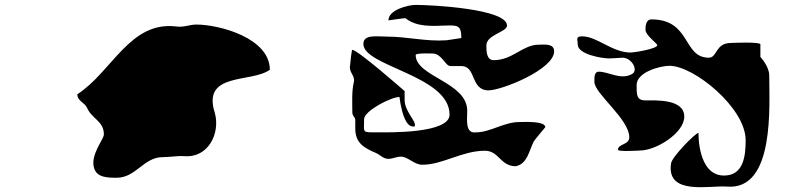

<svg xmlns="http://www.w3.org/2000/svg" viewBox="-20 -794 3217 782"><path d="M363 -110C374 -72 414 -70 455 -70C534 -70 565 -154 643 -154C671 -154 706 -160 731 -158C828 -150 878 -251 855 -334C801 -502 1005 -455 1079 -510C1079 -639 874 -694 779 -694C753 -694 728 -682 699 -686C509 -710 437 -502 295 -410C295 -382 325 -377 335 -354C354 -310 404 -300 403 -246C403 -227 347 -163 363 -110Z M1799 -630C1716 -624 1639 -645 1553 -645C1514 -645 1460 -655 1460 -615C1460 -523 1811 -487 1811 -327C1811 -249 1559 -255 1517 -255C1452 -255 1463 -252 1463 -309C1463 -342 1572 -399 1607 -399C1607 -399 1620 -279 1661 -279C1669 -279 1670 -277 1670 -285C1670 -306 1628 -343 1628 -387V-423C1628 -423 1437 -591 1415 -591C1412 -591 1406 -534 1406 -528C1399 -500 1428 -486 1421 -459C1412 -423 1415 -372 1415 -336C1415 -322 1427 -316 1427 -306V-270C1427 -209 1467 -190 1511 -171C1529 -163 1541 -147 1562 -147C1579 -147 1595 -156 1613 -156C1642 -156 1666 -123 1700 -123C1783 -123 1862 -180 1955 -180C2013 -180 2017 -117 2081 -117C2128 -127 2135 -180 2153 -216C2158 -226 2201 -275 2201 -276C2201 -302 2114 -297 2096 -297C2032 -297 1977 -255 1919 -255C1873 -248 1883 -310 1883 -342C1884 -460 1673 -481 1673 -570C1673 -579 1742 -576 1742 -576C1779 -576 1794 -525 1814 -525H1859C1921 -525 1895 -426 1970 -426C2023 -426 2237 -511 2237 -585C2237 -618 2197 -612 2174 -612C2109 -612 2068 -549 1991 -549C1961 -549 1961 -586 1961 -609C1961 -653 2045 -663 2045 -690C2045 -758 1739 -774 1673 -774C1642 -774 1562 -754 1562 -711C1562 -711 1624 -720 1631 -720C1678 -683 1739 -688 1796 -690C1843 -691 1859 -692 1859 -639Z M2555 -493C2509 -466 2460 -502 2419 -502C2399 -502 2401 -476 2401 -460C2401 -413 2543 -309 2543 -235C2543 -203 2497 -209 2497 -184C2497 -175 2587 -181 2587 -181C2652 -181 2767 -252 2767 -319C2767 -392 2650 -385 2609 -385C2571 -385 2573 -411 2573 -448C2573 -500 2668 -526 2707 -526C2806 -526 3017 -355 3017 -223C3017 -160 3009 -79 2929 -79C2820 -79 2825 -253 2825 -253C2813 -253 2713 -152 2713 -127C2694 4 2873 -40 2941 -34C3137 -18 3113 -365 3113 -487C3113 -524 3077 -562 3077 -562V-613C3077 -625 2957 -619 2957 -619C2893 -619 2902 -559 2867 -559C2760 -559 2795 -715 2633 -715C2609 -715 2609 -683 2609 -673C2609 -650 2657 -617 2657 -610C2657 -595 2562 -580 2549 -580C2473 -580 2412 -646 2351 -646C2323 -646 2333 -633 2333 -613C2333 -572 2433 -556 2461 -556C2473 -556 2510 -559 2515 -559C2553 -559 2581 -508 2555 -493Z"/></svg>

Font: CISF Camouflage Kit
Style: Regular
Weight: 400
Designer: Robert Jablonski, Jasper
Foundry: Cannot Into Space Fonts
Version: Version 1.27